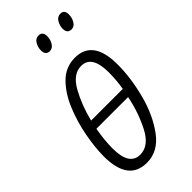

<svg xmlns="http://www.w3.org/2000/svg" viewBox="-232 -778 844 844"><g transform="rotate(-45 190.0 -356.5)"><path d="M224 -694Q224 -723 199 -723Q180 -723 170 -705.5Q160 -688 160 -669Q160 -639 186 -639Q203 -639 213.5 -656Q224 -673 224 -694ZM359 -694Q359 -723 335 -723Q316 -723 305.5 -705.5Q295 -688 295 -669Q295 -639 321 -639Q338 -639 348.5 -656Q359 -673 359 -694ZM355 -387Q355 -541 243 -541Q185 -541 144 -500Q103 -459 77 -396Q51 -333 38.5 -265Q26 -197 26 -144Q26 10 141 10Q211 10 259 -55Q307 -120 331 -212Q355 -304 355 -387ZM237 -496Q303 -496 303 -390Q303 -343 295 -295H98Q117 -372 151.5 -434Q186 -496 237 -496ZM78 -141Q78 -191 89 -253H286Q271 -175 235.5 -105.5Q200 -36 145 -36Q78 -36 78 -141Z"/></g></svg>

Font: Noto Sans Display Condensed Light
Style: Italic
Weight: 300
Width: 3
Designer: Monotype Design team
Foundry: Monotype Imaging Inc.
Version: 1.000